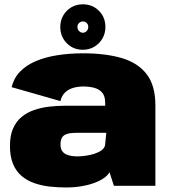

<svg xmlns="http://www.w3.org/2000/svg" viewBox="-20 -840 768 868"><path d="M279 7.5Q315.5 7.5 348 2Q380.5 -3.5 406.8 -13.2Q433 -23 450.5 -35.5Q468 -48 475 -61.5L495 0H682.5V-363.5Q682.5 -453.5 643 -504.8Q603.5 -556 530.2 -577.5Q457 -599 356 -599Q293 -599 238.2 -590.2Q183.5 -581.5 141 -563.2Q98.5 -545 70.5 -516Q42.5 -487 32.5 -446L253 -383Q259.5 -408.5 275 -422.8Q290.5 -437 311.8 -443Q333 -449 357 -449Q383.5 -449 406 -443Q428.5 -437 442 -421.2Q455.5 -405.5 455.5 -375.5V-362H274Q237.5 -362 201.8 -357.8Q166 -353.5 134 -342.5Q102 -331.5 77.5 -311.2Q53 -291 39 -259Q25 -227 25 -180.5Q25 -132 39.2 -98.2Q53.5 -64.5 78.5 -43.8Q103.5 -23 136 -11.8Q168.5 -0.5 205.2 3.5Q242 7.5 279 7.5ZM331 -133Q317 -133 303.2 -135Q289.5 -137 278.2 -142.5Q267 -148 260.2 -158.5Q253.5 -169 253.5 -187Q253.5 -205 259 -215.5Q264.5 -226 274.2 -231Q284 -236 297.8 -237.8Q311.5 -239.5 327.5 -239.5H460.5L455 -183.5Q452 -170 439 -160.5Q426 -151 407.2 -145Q388.5 -139 368.2 -136Q348 -133 331 -133ZM354.5 -615Q383.5 -615 406.5 -628.8Q429.5 -642.5 443 -665.8Q456.5 -689 456.5 -718Q456.5 -762 427.2 -791.2Q398 -820.5 354.5 -820.5Q325.5 -820.5 302.5 -807Q279.5 -793.5 266 -770.2Q252.5 -747 252.5 -718Q252.5 -674.5 281.8 -644.8Q311 -615 354.5 -615ZM354.5 -692Q344.5 -692 337.2 -699.8Q330 -707.5 330 -718Q330 -729 337.2 -736Q344.5 -743 354.5 -743Q365 -743 372 -736Q379 -729 379 -718Q379 -707.5 372 -699.8Q365 -692 354.5 -692Z"/></svg>

Font: Anybody UltraCondensed Thin Black
Style: Regular
Weight: 900
Version: Version 1.111